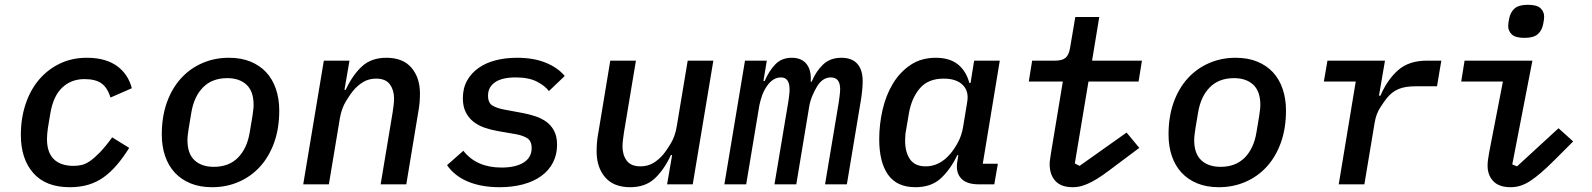

<svg xmlns="http://www.w3.org/2000/svg" viewBox="-20 -769 6640 801"><path d="M271 12Q171 12 119 -47Q67 -106 67 -206Q67 -276 87 -335.5Q107 -395 143.5 -437.5Q180 -480 230.5 -504Q281 -528 342 -528Q384 -528 416 -518.5Q448 -509 471 -491.5Q494 -474 508.5 -451Q523 -428 530 -401L441 -362Q428 -404 403 -421.5Q378 -439 332 -439Q277 -439 239.5 -403.5Q202 -368 190 -296L180 -236Q178 -222 177 -211Q176 -200 176 -189Q176 -133 204.5 -105Q233 -77 287 -77Q303 -77 319.5 -80.5Q336 -84 354.5 -96.5Q373 -109 396 -132.5Q419 -156 448 -196L519 -152Q494 -112 468 -81.5Q442 -51 413 -30Q384 -9 349 1.5Q314 12 271 12Z M865 12Q814 12 775 -4Q736 -20 709.5 -48.5Q683 -77 669 -117.5Q655 -158 655 -208Q655 -282 676 -341Q697 -400 734.5 -441.5Q772 -483 823.5 -505.5Q875 -528 935 -528Q986 -528 1025 -512Q1064 -496 1090.5 -467.5Q1117 -439 1131 -398Q1145 -357 1145 -308Q1145 -234 1124 -175Q1103 -116 1065.5 -74.5Q1028 -33 976.5 -10.5Q925 12 865 12ZM872 -73Q935 -73 973 -111.5Q1011 -150 1022 -218L1033 -284Q1035 -298 1036.5 -310Q1038 -322 1038 -331Q1038 -388 1008.5 -415.5Q979 -443 928 -443Q865 -443 827 -404.5Q789 -366 778 -298L767 -232Q765 -218 763.5 -206Q762 -194 762 -185Q762 -128 791.5 -100.5Q821 -73 872 -73Z M1245 0 1331 -516H1438L1417 -394H1422Q1451 -456 1490 -492Q1529 -528 1592 -528Q1661 -528 1696.5 -486.5Q1732 -445 1732 -379Q1732 -361 1730.5 -341.5Q1729 -322 1724 -296L1675 0H1568L1618 -300Q1620 -314 1622 -329.5Q1624 -345 1624 -358Q1624 -393 1606.5 -417Q1589 -441 1549 -441Q1519 -441 1495.5 -427Q1472 -413 1452 -389Q1442 -377 1423.5 -347Q1405 -317 1398 -276L1352 0Z M2064 12Q1988 12 1932 -11.5Q1876 -35 1845 -80L1913 -140Q1968 -70 2072 -70Q2131 -70 2164.5 -91Q2198 -112 2198 -151Q2198 -181 2179.5 -192.5Q2161 -204 2133 -209L2058 -222Q2029 -227 2002.5 -236Q1976 -245 1956 -260.5Q1936 -276 1923.5 -300Q1911 -324 1911 -359Q1911 -401 1928.5 -432.5Q1946 -464 1976.5 -485.5Q2007 -507 2048 -517.5Q2089 -528 2137 -528Q2206 -528 2256.5 -507.5Q2307 -487 2336 -452L2270 -389Q2255 -410 2221 -428Q2187 -446 2131 -446Q2075 -446 2045.5 -426Q2016 -406 2016 -370Q2016 -339 2035.5 -328Q2055 -317 2083 -312L2158 -298Q2186 -293 2212 -284.5Q2238 -276 2258.5 -261.5Q2279 -247 2291.5 -223.5Q2304 -200 2304 -165Q2304 -124 2287 -91Q2270 -58 2238.5 -35Q2207 -12 2162.5 0Q2118 12 2064 12Z M2784 -122H2779Q2750 -60 2711 -24Q2672 12 2609 12Q2540 12 2504.5 -29.5Q2469 -71 2469 -137Q2469 -155 2470.5 -174.5Q2472 -194 2477 -220L2526 -516H2633L2583 -216Q2581 -202 2579 -186.5Q2577 -171 2577 -158Q2577 -123 2594.5 -99Q2612 -75 2652 -75Q2682 -75 2705.5 -89Q2729 -103 2749 -127Q2759 -139 2777.5 -169Q2796 -199 2803 -240L2849 -516H2956L2870 0H2763Z M3002 0 3088 -516H3179L3165 -431H3170Q3188 -473 3214.5 -500.5Q3241 -528 3283 -528Q3325 -528 3345.5 -501Q3366 -474 3362 -428H3366Q3385 -473 3414.5 -500.5Q3444 -528 3490 -528Q3534 -528 3556.5 -503Q3579 -478 3579 -430Q3579 -415 3577 -393.5Q3575 -372 3572 -354L3513 0H3422L3479 -341Q3481 -355 3483 -371Q3485 -387 3485 -397Q3485 -446 3446 -446Q3412 -446 3389 -409Q3378 -391 3369 -369.5Q3360 -348 3356 -325L3302 0H3211L3269 -346Q3271 -360 3272.5 -372.5Q3274 -385 3274 -396Q3274 -446 3238 -446Q3204 -446 3179 -409Q3166 -390 3159 -369.5Q3152 -349 3148 -330L3093 0Z M3799 12Q3722 12 3685 -40Q3648 -92 3648 -188Q3648 -250 3662 -311Q3676 -372 3705 -420Q3734 -468 3778.5 -498Q3823 -528 3884 -528Q3941 -528 3975.5 -501Q4010 -474 4024 -423H4029L4044 -516H4151L4080 -86H4143L4128 0H4063Q4011 0 3988.5 -26Q3966 -52 3974 -96L3978 -122H3974Q3945 -62 3905 -25Q3865 12 3799 12ZM3842 -75Q3901 -75 3946 -129Q3962 -148 3977 -176Q3992 -204 3998 -240L4015 -343Q4023 -388 3996.5 -414.5Q3970 -441 3917 -441Q3852 -441 3817.5 -400.5Q3783 -360 3772 -297L3760 -226Q3758 -217 3757 -205.5Q3756 -194 3756 -183Q3756 -134 3776.5 -104.5Q3797 -75 3842 -75Z M4455 12Q4407 12 4383 -14Q4359 -40 4359 -85Q4359 -94 4361 -106.5Q4363 -119 4365 -133L4414 -429H4272L4286 -516H4382Q4411 -516 4425 -527.5Q4439 -539 4444 -568L4466 -698H4566L4536 -516H4744L4730 -429H4521L4464 -87L4484 -77L4680 -216L4733 -152L4642 -84Q4608 -58 4582.5 -40Q4557 -22 4535 -10.5Q4513 1 4494 6.5Q4475 12 4455 12Z M5065 12Q5014 12 4975 -4Q4936 -20 4909.5 -48.5Q4883 -77 4869 -117.5Q4855 -158 4855 -208Q4855 -282 4876 -341Q4897 -400 4934.5 -441.5Q4972 -483 5023.5 -505.5Q5075 -528 5135 -528Q5186 -528 5225 -512Q5264 -496 5290.5 -467.5Q5317 -439 5331 -398Q5345 -357 5345 -308Q5345 -234 5324 -175Q5303 -116 5265.5 -74.5Q5228 -33 5176.5 -10.5Q5125 12 5065 12ZM5072 -73Q5135 -73 5173 -111.5Q5211 -150 5222 -218L5233 -284Q5235 -298 5236.5 -310Q5238 -322 5238 -331Q5238 -388 5208.5 -415.5Q5179 -443 5128 -443Q5065 -443 5027 -404.5Q4989 -366 4978 -298L4967 -232Q4965 -218 4963.5 -206Q4962 -194 4962 -185Q4962 -128 4991.5 -100.5Q5021 -73 5072 -73Z M5565 0 5636 -429H5503L5518 -516H5758L5733 -370H5739Q5768 -437 5813 -476.5Q5858 -516 5933 -516H5993L5975 -409H5885Q5842 -409 5814.5 -397.5Q5787 -386 5766 -360Q5756 -348 5738.5 -321Q5721 -294 5715 -258L5672 0Z M6340 -611Q6302 -611 6287 -625.5Q6272 -640 6272 -660Q6272 -666 6273 -674Q6274 -682 6276 -691Q6281 -718 6298.5 -733.5Q6316 -749 6354 -749Q6392 -749 6407 -734.5Q6422 -720 6422 -700Q6422 -694 6421 -686Q6420 -678 6418 -669Q6413 -642 6395.5 -626.5Q6378 -611 6340 -611ZM6282 12Q6234 12 6210 -13Q6186 -38 6186 -78Q6186 -91 6188 -104Q6190 -117 6193 -135L6250 -429H6076L6090 -516H6373L6289 -83L6309 -75L6482 -234L6543 -179L6465 -101Q6434 -70 6409 -48.5Q6384 -27 6363 -13.5Q6342 0 6322.5 6Q6303 12 6282 12Z"/></svg>

Font: IBM Plex Mono Medm
Style: Italic
Weight: 500
Italic angle: -9°
Monospace: yes
Designer: Mike Abbink, Paul van der Laan, Pieter van Rosmalen
Foundry: Bold Monday
Version: Version 2.3